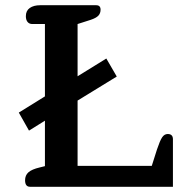

<svg xmlns="http://www.w3.org/2000/svg" viewBox="-20 -715 694 735"><path d="M95 0Q76 0 76 -25Q76 -44 89 -55.5Q102 -67 132 -74L152 -79V-253L91 -215L52 -284L152 -346V-623H104Q92 -623 85.5 -631Q79 -639 79 -653Q79 -674 94 -684.5Q109 -695 134 -695H348Q365 -695 365 -678Q365 -664 356.5 -655Q348 -646 327 -639L277 -623V-423L387 -491L427 -422L277 -330V-80H561L581 -143Q592 -176 600.5 -189Q609 -202 622 -202Q642 -202 642 -182V0Z"/></svg>

Font: Maitree Semibold
Style: Regular
Weight: 600
Designer: CadsonDemak Team
Foundry: CadsonDemak
Version: Version 1.010